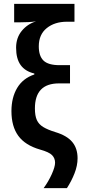

<svg xmlns="http://www.w3.org/2000/svg" viewBox="-20 -780 439 990"><path d="M39 -207Q39 -277 68.5 -326.5Q98 -376 157 -396V-401Q110 -412 86.5 -444.5Q63 -477 63 -534Q63 -585 92 -620.5Q121 -656 166 -670Q147 -667 126 -666Q105 -665 86 -665H53V-760H364V-668H325Q262 -668 221 -635Q180 -602 180 -541Q180 -491 204.5 -467.5Q229 -444 287 -444H341V-350H284Q160 -350 160 -221Q160 -183 170 -161Q180 -139 203 -125Q226 -111 265 -99Q325 -81 352.5 -48Q380 -15 380 36Q380 74 364 114.5Q348 155 325 190H205Q230 156 247 118Q264 80 264 59Q264 36 248.5 20Q233 4 186 -9Q110 -31 74.5 -79.5Q39 -128 39 -207Z"/></svg>

Font: Avrile Sans Condensed SemiBold
Style: Regular
Weight: 600
Width: 3
Designer: Monotype Design Team
Foundry: Monotype Imaging Inc.
Version: Version 2.001;September 10, 2019;FontCreator 11.5.0.2425 64-